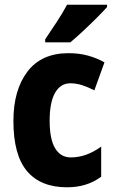

<svg xmlns="http://www.w3.org/2000/svg" viewBox="-20 -786 488 816"><path d="M265 10Q153 10 95 -58.5Q37 -127 37 -272Q37 -403 96.5 -481.5Q156 -560 271 -560Q317 -560 354.5 -549.5Q392 -539 424 -521L381 -402Q354 -416 329 -424Q304 -432 279 -432Q237 -432 214 -391.5Q191 -351 191 -273Q191 -194 214.5 -155.5Q238 -117 281 -117Q347 -117 410 -163V-35Q350 10 265 10ZM435 -756Q419 -738 391.5 -710.5Q364 -683 334 -655Q304 -627 279 -606H172V-619Q197 -656 222 -694Q247 -732 265 -766H435Z"/></svg>

Font: Noto Sans Arabic UI Cn XBd
Style: Regular
Weight: 800
Width: 3
Designer: Monotype Design Team, Nadine Chahine and Nizar Qandah
Foundry: Monotype Imaging Inc.
Version: Version 2.010; ttfautohint (v1.8.4.7-5d5b)